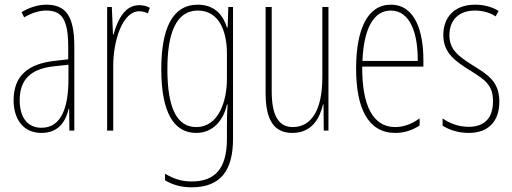

<svg xmlns="http://www.w3.org/2000/svg" viewBox="-20 -557 2184 819"><path d="M177 -537C143 -537 104 -525 72 -505L83 -483C120 -505 153 -512 177 -512C244 -512 271 -475 271 -355V-304L210 -297C100 -284 38 -234 38 -129C38 -57 73 10 157 10C233 10 261 -43 273 -93H275L276 0H297V-358C297 -489 261 -537 177 -537ZM209 -274 272 -281V-220C272 -97 241 -12 157 -12C99 -12 64 -54 64 -129C64 -217 110 -263 209 -274Z M574 -535C507 -535 479 -462 464 -409H462L457 -527H437V0H463V-277C463 -380 501 -509 574 -509C588 -509 603 -504 611 -500L619 -524C605 -532 587 -535 574 -535Z M824 -537C714 -537 668 -433 668 -262C668 -76 722 10 817 10C888 10 933 -43 948 -111H951C948 -70 948 -43 948 -12V35C948 163 897 217 797 217C752 217 720 205 684 184V212C717 232 754 242 797 242C919 242 974 173 974 35V-527H954L951 -440H948C933 -489 898 -537 824 -537ZM824 -512C913 -512 948 -426 948 -329V-221C948 -126 913 -15 817 -15C736 -15 694 -93 694 -262C694 -411 729 -512 824 -512Z M1381 -527H1355V-228C1355 -82 1305 -15 1229 -15C1171 -15 1139 -60 1139 -167V-527H1113V-159C1113 -45 1149 10 1227 10C1312 10 1344 -54 1358 -112H1360L1361 0H1381Z M1647 -537C1546 -537 1499 -429 1499 -264C1499 -94 1551 10 1666 10C1707 10 1742 -3 1770 -22V-52C1735 -27 1701 -15 1666 -15C1571 -15 1524 -106 1525 -273H1786V-301C1786 -421 1752 -537 1647 -537ZM1647 -512C1730 -512 1763 -414 1762 -297H1526C1532 -442 1577 -512 1647 -512Z M2110 -123C2110 -210 2060 -239 1994 -280C1930 -320 1897 -349 1897 -407C1897 -475 1941 -512 2006 -512C2038 -512 2072 -503 2094 -487L2107 -510C2081 -527 2045 -537 2007 -537C1914 -537 1871 -479 1871 -408C1871 -330 1922 -296 1989 -254C2048 -217 2083 -195 2083 -125C2083 -56 2049 -16 1979 -16C1937 -16 1897 -31 1868 -52V-21C1891 -6 1930 10 1979 10C2067 10 2110 -43 2110 -123Z"/></svg>

Font: Noto Sans Armenian ExtraCondensed Thin
Style: Regular
Weight: 100
Width: 2
Designer: Monotype Design Team
Foundry: Monotype Imaging Inc.
Version: Version 2.008